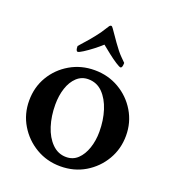

<svg xmlns="http://www.w3.org/2000/svg" viewBox="-120 -726 736 824"><g transform="rotate(20 247.5 -314.0)"><path d="M248 6.8Q186.5 6.8 136.2 -22.9Q85.9 -52.7 56.2 -102.5Q26.4 -152.3 26.4 -212.9Q26.4 -274.4 55.7 -323.7Q85 -373 135.3 -402.3Q185.5 -431.6 247.1 -431.6Q308.6 -431.6 358.9 -402.3Q409.2 -373 439 -323.2Q468.8 -273.4 468.8 -212.9Q468.8 -152.3 439.5 -102.5Q410.2 -52.7 360.4 -22.9Q310.5 6.8 248 6.8ZM257.8 -39.1Q289.1 -39.1 310.5 -59.6Q332 -80.1 343.8 -114.7Q355.5 -149.4 355.5 -189.5Q355.5 -242.2 341.3 -286.6Q327.1 -331.1 300.3 -358.4Q273.4 -385.7 234.4 -385.7Q204.1 -385.7 182.1 -365.2Q160.2 -344.7 148.9 -310.5Q137.7 -276.4 137.7 -235.4Q137.7 -182.6 151.9 -138.2Q166 -93.8 193.4 -66.4Q220.7 -39.1 257.8 -39.1ZM150.4 -480.5Q141.6 -480.5 141.6 -503.9Q166 -531.2 180.7 -548.3Q195.3 -565.4 200.2 -572.3Q208 -582 217.3 -595.2Q226.6 -608.4 237.3 -626Q242.2 -634.8 248 -634.8Q252 -634.8 257.8 -626L293.9 -574.2Q316.4 -542 334.5 -523.9Q352.5 -505.9 354.5 -503.9Q354.5 -480.5 345.7 -480.5Q340.8 -480.5 323.2 -491.7Q305.7 -502.9 285.2 -519Q264.6 -535.2 248 -548.8Q233.4 -535.2 212.4 -519Q191.4 -502.9 173.8 -491.7Q156.2 -480.5 150.4 -480.5Z"/></g></svg>

Font: Crimson Text SemiBold
Style: Regular
Weight: 600
Designer: Sebastian Kosch
Foundry: Sebastian Kosch
Version: Version 1.100; ttfautohint (v1.8.4)